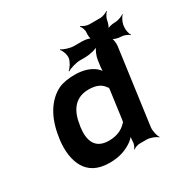

<svg xmlns="http://www.w3.org/2000/svg" viewBox="-175 -932 1108 1121"><g transform="rotate(-30 379.0 -371.0)"><path d="M338 -538C297 -538 259 -532 230 -519C147 -479 93 -387 77 -268L75 -258C64 -179 75 -112 103 -66C129 -24 174 10 261 10C329 10 377 -9 416 -37C429 -47 446 -63 450 -73L446 -74C441 -65 438 -46 438 -32V-28C438 -16 429 6 422 13L424 15C431 8 454 0 466 0H514C538 0 573 14 584 26L587 24C577 11 568 -26 571 -50L640 -556C643 -575 639 -606 630 -616L628 -613C637 -603 666 -595 684 -595C703 -595 730 -584 739 -574L741 -577C732 -587 727 -615 729 -633L730 -646C733 -665 747 -693 758 -703L757 -706C746 -696 715 -685 696 -685H690C675 -685 647 -678 638 -670L641 -667C650 -675 660 -702 662 -717C664 -733 678 -757 687 -765L685 -768C676 -760 651 -750 635 -750H559C544 -750 519 -760 510 -768L506 -765C515 -757 524 -733 522 -717C520 -702 522 -675 529 -667L534 -670C527 -678 496 -685 476 -685H420C394 -685 353 -698 341 -709L337 -706C349 -695 361 -661 358 -640C355 -619 335 -585 319 -574L322 -571C338 -582 382 -595 408 -595H443C473 -595 521 -606 535 -619L533 -621C518 -609 502 -569 499 -545L493 -502C491 -489 491 -472 494 -464L498 -465C495 -474 482 -488 472 -497C441 -522 399 -538 338 -538ZM473 -356 448 -172C448 -170 444 -156 445 -155L450 -159C449 -160 439 -152 438 -150C413 -123 375 -104 321 -104C222 -104 205 -178 216 -258L218 -268C229 -348 266 -423 366 -423C420 -423 452 -405 469 -377C470 -376 478 -368 479 -369L475 -373C474 -372 473 -358 473 -356Z"/></g></svg>

Font: Asimov
Style: EdgeWideIt
Weight: 500
Designer: Google
Version: Version 2.000980: 2014